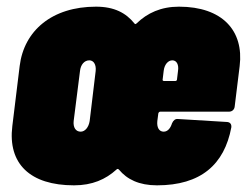

<svg xmlns="http://www.w3.org/2000/svg" viewBox="-20 -548 741 576"><path d="M684 -228 699 -350C712 -456 647 -528 517 -528C463 -528 422 -509 390 -478C387 -475 385 -475 383 -478C358 -509 323 -528 268 -528C136 -528 52 -456 39 -350L17 -170C3 -57 70 8 202 8C257 8 297 -10 329 -39C332 -42 334 -42 337 -39C361 -10 397 8 451 8C582 8 653 -54 674 -166C675 -176 670 -181 662 -182L514 -191C506 -192 500 -187 496 -178C492 -165 484 -153 471 -153C457 -153 450 -166 452 -185L455 -208C456 -211 458 -213 461 -213H667C676 -213 683 -219 684 -228ZM267 -335 249 -185C246 -166 235 -153 222 -153C207 -153 199 -166 201 -185L220 -335C222 -354 233 -367 248 -367C261 -367 269 -354 267 -335ZM497 -367C510 -367 517 -354 514 -335L511 -310C511 -307 509 -305 506 -305H472C469 -305 467 -307 468 -310L471 -335C473 -354 484 -367 497 -367Z"/></svg>

Font: Barlow Condensed Black
Style: Italic
Weight: 900
Width: 3
Italic angle: -7°
Designer: Jeremy Tribby
Foundry: Tribby Type
Version: Version 1.422;hotconv 1.0.109;makeotfexe 2.5.65596